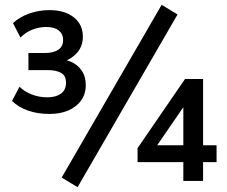

<svg xmlns="http://www.w3.org/2000/svg" viewBox="-20 -751 941 797"><path d="M186 -278Q136 -278 96 -292Q56 -306 30 -332L61 -391Q81 -371 111.5 -359Q142 -347 177 -347Q211 -347 232.5 -362Q254 -377 254 -408Q254 -437 233.5 -448.5Q213 -460 178 -460H98V-531H166Q202 -531 222 -544.5Q242 -558 242 -586Q242 -610 224 -624.5Q206 -639 172 -639Q143 -639 114.5 -628Q86 -617 65 -595L34 -655Q60 -680 100.5 -694.5Q141 -709 185 -709Q249 -709 286.5 -679Q324 -649 324 -599Q324 -558 298.5 -530.5Q273 -503 238 -494V-504Q267 -501 289 -487Q311 -473 323.5 -451Q336 -429 336 -398Q336 -360 316 -333Q296 -306 262.5 -292Q229 -278 186 -278ZM302 26 236 -14 651 -731 717 -691ZM741 0V-78H551V-136L748 -423H823V-148H879V-78H823V0ZM741 -148V-335H761L620 -130V-148Z"/></svg>

Font: Nunito Sans 12pt SemiBold
Style: Regular
Weight: 600
Designer: Vernon Adams
Foundry: Vernon Adams
Version: Version 3.101;gftools[0.9.27]